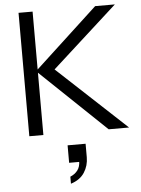

<svg xmlns="http://www.w3.org/2000/svg" viewBox="-65 -770 821 1116"><g transform="rotate(-5 346.0 -212.0)"><path d="M86 0V-720H168V0ZM159 -374 533 -720H648L266 -374ZM549 0 157 -374H266L668 0ZM303 296V255Q330 244 346 223Q362 202 362 169L391 174H303V72H408V151Q408 200 382.5 239.5Q357 279 303 296Z"/></g></svg>

Font: Instrument Sans
Style: Regular
Weight: 400
Designer: Rodrigo Fuenzalida
Foundry: fragTYPE
Version: Version 1.000;gftools[0.9.28]